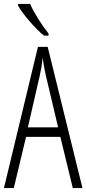

<svg xmlns="http://www.w3.org/2000/svg" viewBox="-20 -951 437 971"><path d="M71.3 -931.2H132.3Q146.5 -898.4 172.4 -856.9Q198.2 -815.4 225.6 -781.2V-771H202.1Q171.4 -795.9 130.4 -842.5Q89.4 -889.2 71.3 -922.9ZM397 0H348.1L285.2 -258.8H111.8L49.8 0H0L171.9 -713.9H221.2ZM273.9 -307.1 210.9 -573.2Q200.2 -623.5 195.8 -658.2Q191.4 -613.8 182.1 -573.2L121.1 -307.1Z"/></svg>

Font: Open Sans Hebrew Condensed Light
Style: Regular
Weight: 300
Width: 3
Foundry: Ascender Corporation, Yanek Iontef
Version: Version 2.001;PS 002.001;hotconv 1.0.70;makeotf.lib2.5.58329